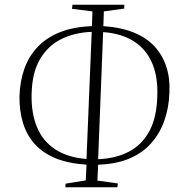

<svg xmlns="http://www.w3.org/2000/svg" viewBox="-20 -766 778 808"><path d="M255 22 256 7 341 -7 344 -73Q268 -78 214 -100Q160 -122 126 -160Q92 -198 76.5 -249.5Q61 -301 62 -362Q64 -424 82.5 -476.5Q101 -529 138.5 -568.5Q176 -608 232.5 -630.5Q289 -653 367 -656L369 -718L283 -729L285 -746H503V-730L417 -718L415 -656Q489 -651 543 -629Q597 -607 630.5 -570.5Q664 -534 680 -485Q696 -436 693 -377Q691 -313 671.5 -258Q652 -203 615 -162Q578 -121 522.5 -98Q467 -75 393 -73L390 -6L476 6L474 22ZM344 -97 366 -632Q293 -629 237 -601Q181 -573 148 -516.5Q115 -460 113 -370Q111 -291 135.5 -231.5Q160 -172 212.5 -137.5Q265 -103 344 -97ZM393 -96Q467 -99 522 -127.5Q577 -156 608.5 -214Q640 -272 642 -363Q645 -443 620 -501Q595 -559 543.5 -592Q492 -625 414 -631Z"/></svg>

Font: Literata 60pt ExtraLight
Style: Italic
Weight: 250
Italic angle: -2°
Designer: Latin by Veronika Burian and Jose Scaglione. Greek by Irene Vlachou. Cyrillic by Vera Evstafieva
Foundry: TypeTogether
Version: Version 3.103;gftools[0.9.29]